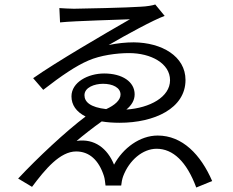

<svg xmlns="http://www.w3.org/2000/svg" viewBox="-20 -790 1040 857"><path d="M245 -754 248 -690C314 -697 522 -702 560 -704C445 -638 232 -514 128 -441L173 -389C254 -452 319 -496 375 -520C428 -543 500 -553 556 -553C654 -553 739 -507 739 -432C739 -357 649 -308 544 -301C567 -320 581 -342 581 -369C581 -425 526 -462 445 -462C373 -462 299 -423 299 -360C299 -322 320 -291 362 -270C273 -203 148 -86 61 7L123 44C182 -35 248 -114 320 -114C378 -114 421 -76 444 -4C448 8 449 24 451 38H521C522 27 525 9 530 -4C557 -75 617 -126 679 -126C752 -126 813 -69 856 47L927 18C876 -100 794 -185 684 -185C604 -185 529 -129 489 -55C460 -127 402 -173 322 -161C350 -185 396 -221 434 -248C458 -244 484 -242 514 -242C669 -242 808 -306 808 -433C808 -539 702 -600 577 -601C542 -601 503 -597 465 -589C542 -634 667 -702 715 -719L673 -770C663 -766 635 -761 607 -760C559 -756 336 -751 310 -751C289 -751 262 -753 245 -754ZM454 -303C383 -311 357 -335 357 -365C357 -400 402 -416 440 -416C483 -416 518 -399 518 -368C518 -343 492 -320 454 -303Z"/></svg>

Font: Noto Sans KR DemiLight
Style: Regular
Weight: 350
Designer: Ryoko NISHIZUKA 西塚涼子 (kana, bopomofo & ideographs); Paul D. Hunt (Latin, Greek & Cyrillic); Sandoll Communications 산돌커뮤니
Foundry: Adobe
Version: Version 2.004;hotconv 1.0.118;makeotfexe 2.5.65603